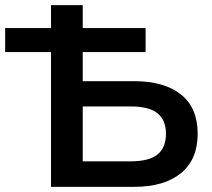

<svg xmlns="http://www.w3.org/2000/svg" viewBox="-40 -725 824 745"><path d="M158 0V-523H-20V-616H158V-705H281V-616H525V-523H281V-410H481Q597 -410 662 -358.5Q727 -307 727 -206Q727 -106 662 -53Q597 0 481 0ZM281 -99H467Q538 -99 571 -125.5Q604 -152 604 -206Q604 -259 571 -285.5Q538 -312 467 -312H281Z"/></svg>

Font: Mulish ExtraLight
Style: Regular
Weight: 200
Designer: Vernon Adams
Foundry: Vernon Adams
Version: Version 3.603